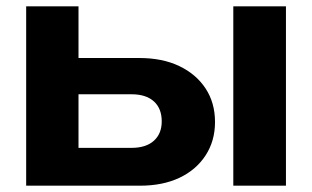

<svg xmlns="http://www.w3.org/2000/svg" viewBox="-20 -589 990 609"><path d="M720 -569H887V0H720ZM63 0V-569H229V-43L175 -120H397Q443 -120 468 -142.5Q493 -165 493 -204Q493 -245 468 -267.5Q443 -290 397 -290H176V-405H422Q495 -405 548.5 -379.5Q602 -354 632 -308.5Q662 -263 662 -202Q662 -142 632 -96Q602 -50 549 -25Q496 0 424 0Z"/></svg>

Font: Unbounded Medium
Style: Regular
Weight: 500
Designer: Luke Prowse, Jean-Baptiste Morizot, Fátima Lázaro, Florian Runge
Foundry: NaN
Version: Version 1.700